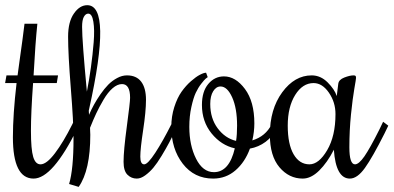

<svg xmlns="http://www.w3.org/2000/svg" viewBox="-52 -692 1525 744"><path d="M-2 -160.2Q-2 -248.5 12.2 -370.1H-32.2L-26.9 -399.9H16.1Q19 -422.9 24.7 -462.9Q30.3 -502.9 34.9 -536.6Q39.6 -570.3 43 -600.1H92.8Q85 -526.4 78.1 -399.9H172.9L168 -370.1H76.2Q67.9 -255.4 67.9 -185.1Q67.9 -112.8 76.7 -84Q85.4 -55.2 105 -55.2Q128.4 -55.2 161.1 -98.4Q193.8 -141.6 228 -210L232.9 -220.2L252.9 -205.1L248 -194.8Q151.9 0 78.1 0Q-2 0 -2 -160.2Z M297.9 -169.9Q297.9 -31.7 252.9 32.2L215.8 21Q232.9 -36.6 232.9 -154.8Q232.9 -219.2 222.4 -350.3Q211.9 -481.4 211.9 -549.8Q211.9 -607.4 234.4 -639.6Q256.8 -671.9 286.1 -671.9Q382.8 -671.9 293.5 -270Q292.5 -265.1 292 -263.2Q292 -260.3 292.5 -254.9Q293 -249.5 293 -247.1Q301.8 -267.6 312.3 -286.6Q322.8 -305.7 337.4 -326.9Q352.1 -348.1 367.4 -363.8Q382.8 -379.4 401.9 -389.6Q420.9 -399.9 439.9 -399.9Q476.6 -399.9 495.1 -375.5Q513.7 -351.1 513.7 -305.2Q513.7 -260.3 502.7 -188Q491.7 -115.7 491.7 -85Q491.7 -55.2 506.8 -55.2Q520.5 -55.2 549.8 -100.1Q579.1 -145 611.8 -210L616.7 -220.2L636.7 -205.1L631.8 -194.8Q615.2 -161.6 603.5 -139.4Q591.8 -117.2 574.2 -88.1Q556.6 -59.1 542.2 -42Q527.8 -24.9 510.7 -12.5Q493.7 0 478 0Q457 0 441.9 -14.9Q426.8 -29.8 426.8 -64.9Q426.8 -108.4 439.5 -202.4Q452.1 -296.4 452.1 -313Q452.1 -366.2 420.9 -366.2Q402.8 -366.2 384.3 -350.1Q365.7 -334 348.9 -305.2Q332 -276.4 320.8 -252.4Q309.6 -228.5 296.9 -196.8Q296.9 -191.4 297.4 -182.1Q297.9 -172.9 297.9 -169.9ZM266.1 -587.9Q266.1 -533.7 284.7 -336.9Q293.5 -382.3 300.3 -430.9Q307.1 -479.5 311 -528.1Q314.9 -576.7 309.8 -607.9Q304.7 -639.2 290 -639.2Q279.8 -639.2 272.9 -626.7Q266.1 -614.3 266.1 -587.9Z M1005.9 -220.2 1025.9 -205.1 1020.5 -194.8Q1004.4 -162.6 977.1 -142.3Q949.7 -122.1 916.5 -116.2Q897.5 -64 860.6 -32Q823.7 0 773.9 0Q700.7 0 656.2 -57.6Q611.8 -115.2 611.8 -200.2Q611.8 -240.7 623.3 -276.9Q634.8 -313 651.6 -336.7Q668.5 -360.4 688 -377.4Q707.5 -394.5 722.7 -402.3Q737.8 -410.2 746.6 -410.2L752.9 -393.1Q750 -391.1 745.1 -387.2Q740.2 -383.3 728 -367.7Q715.8 -352.1 706.5 -332.3Q697.3 -312.5 689.5 -277.1Q681.6 -241.7 681.6 -200.2Q681.6 -128.9 707.8 -76.9Q733.9 -24.9 776.9 -24.9Q836.4 -24.9 857.9 -117.2Q805.2 -128.9 767.8 -175Q730.5 -221.2 730.5 -285.2Q730.5 -337.4 755.1 -366.7Q779.8 -396 815.9 -396Q860.8 -396 897.2 -347.2Q933.6 -298.3 933.6 -213.9Q933.6 -181.6 925.8 -147.9Q977.1 -163.6 1000.5 -210ZM762.7 -289.1Q762.7 -233.4 791.5 -194.8Q820.3 -156.2 862.8 -146Q866.7 -169.9 866.7 -205.1Q866.7 -272.5 847.7 -314.7Q828.6 -356.9 802.7 -356.9Q785.6 -356.9 774.2 -338.6Q762.7 -320.3 762.7 -289.1Z M1301.8 -121.1Q1301.8 -55.2 1323.7 -55.2Q1338.4 -55.2 1359.9 -85.9Q1381.3 -116.7 1418 -189.9L1432.6 -220.2L1452.6 -205.1L1438 -174.8Q1391.6 -82.5 1362.1 -41.3Q1332.5 0 1303.7 0Q1249.5 0 1241.7 -111.8Q1216.3 -62 1184.8 -31Q1153.3 0 1121.1 0Q1067.9 0 1030.8 -43.9Q993.7 -87.9 993.7 -169.9Q993.7 -269 1041.7 -334.5Q1089.8 -399.9 1155.8 -399.9Q1190.4 -399.9 1217.5 -372.8Q1244.6 -345.7 1252.9 -319.8L1258.8 -367.2Q1260.7 -383.3 1282.2 -391.6Q1303.7 -399.9 1317.9 -399.9Q1323.7 -399.9 1325.7 -397.9Q1327.6 -396 1327.6 -390.1Q1327.6 -385.3 1321 -348.1Q1314.5 -311 1308.1 -248.8Q1301.8 -186.5 1301.8 -121.1ZM1248 -250Q1248 -295.9 1222.4 -333Q1196.8 -370.1 1163.1 -370.1Q1120.6 -370.1 1091.8 -324Q1063 -277.8 1063 -205.1Q1063 -133.3 1085.7 -94.2Q1108.4 -55.2 1147 -55.2Q1183.6 -55.2 1215.8 -110.1Q1248 -165 1248 -250Z"/></svg>

Font: Rochester
Style: Regular
Weight: 400
Designer: Gillian Fisher
Foundry: Font Diner, Inc DBA Sideshow
Version: Version 1.005